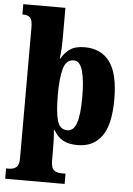

<svg xmlns="http://www.w3.org/2000/svg" viewBox="-64 -807 755 1094"><g transform="rotate(5 313.5 -260.0)"><path d="M8 240V181H23Q49 181 65.5 168.5Q82 156 82 116V-629Q82 -676 68 -688.5Q54 -701 31 -701H24V-760H265V-575Q265 -550 263 -519.5Q261 -489 258 -469H261Q281 -504 311 -525Q341 -546 395 -546Q489 -546 538.5 -478.5Q588 -411 588 -264Q588 -120 540 -53.5Q492 13 402 13Q349 13 317.5 -5Q286 -23 265 -60H260Q263 -36 264 -3Q265 30 265 63V113Q265 155 281 168Q297 181 323 181H348V240ZM336 -66Q373 -66 389 -114Q405 -162 405 -262Q405 -358 389.5 -412Q374 -466 339 -466Q295 -466 280 -412Q265 -358 265 -265Q265 -161 279.5 -113.5Q294 -66 336 -66Z"/></g></svg>

Font: Noto Serif Hebrew SemiCondensed Black
Style: Regular
Weight: 900
Width: 4
Designer: Monotype Design Team
Foundry: Monotype Imaging Inc.
Version: Version 2.004; ttfautohint (v1.8.4.7-5d5b)